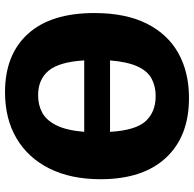

<svg xmlns="http://www.w3.org/2000/svg" viewBox="-24 -737 774 766"><g transform="rotate(90 363.0 -354.0)"><path d="M348 13Q198 13 115 -78.5Q32 -170 32 -344Q32 -468 74 -552Q116 -636 192 -678.5Q268 -721 371 -721Q524 -721 609.5 -629Q695 -537 695 -368Q695 -250 652.5 -164.5Q610 -79 532 -33Q454 13 348 13ZM363 -588Q324 -588 294 -572Q264 -556 245.5 -516.5Q227 -477 221 -406H506Q500 -508 463.5 -548Q427 -588 363 -588ZM360 -119Q399 -119 429.5 -135.5Q460 -152 480 -192Q500 -232 506 -303H221Q227 -203 262 -161Q297 -119 360 -119Z"/></g></svg>

Font: Bitter ExtraBold
Style: Regular
Weight: 800
Designer: Sol Matas, and Bitter project Authors
Foundry: Sol Matas
Version: Version 2.001